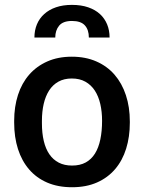

<svg xmlns="http://www.w3.org/2000/svg" viewBox="-20 -776 605 806"><path d="M282.5 10Q223.5 10 178.2 -9.5Q133 -29 102.2 -64.8Q71.5 -100.5 55.5 -150.2Q39.5 -200 39.5 -261V-269Q39.5 -328 55.5 -377.5Q71.5 -427 102.5 -462.5Q133.5 -498 178.5 -518Q223.5 -538 281.5 -538Q339 -538 384.2 -518.2Q429.5 -498.5 460.8 -462.5Q492 -426.5 508.5 -376.5Q525 -326.5 525 -266V-261Q525 -201.5 509.5 -151.8Q494 -102 463.2 -66Q432.5 -30 387.2 -10Q342 10 282.5 10ZM282.5 -81Q316 -81 339.8 -94Q363.5 -107 378.8 -131.5Q394 -156 401.2 -190.8Q408.5 -225.5 408.5 -269Q408.5 -307 401 -339.5Q393.5 -372 378 -395.8Q362.5 -419.5 338.5 -433Q314.5 -446.5 281.5 -446.5Q249 -446.5 225.2 -433.2Q201.5 -420 186.2 -396.2Q171 -372.5 163.5 -340Q156 -307.5 156 -269V-258.5Q156 -217 163.8 -184.2Q171.5 -151.5 187.2 -128.5Q203 -105.5 226.8 -93.2Q250.5 -81 282.5 -81ZM282 -755.5Q321 -755.5 350.5 -745.2Q380 -735 399.8 -716.8Q419.5 -698.5 429.8 -673.5Q440 -648.5 440 -618.5H353Q353 -651 336.2 -669.5Q319.5 -688 282 -688Q244.5 -688 228.2 -668.2Q212 -648.5 212 -618.5H124.5Q124.5 -648.5 135 -673.8Q145.5 -699 165.8 -717.2Q186 -735.5 215.2 -745.5Q244.5 -755.5 282 -755.5Z"/></svg>

Font: Roberto Sans Medium
Style: Regular
Weight: 500
Designer: Google (font) & Cristiano Sobral (main changes)
Version: Version 1.000;October 12, 2021;FontCreator 14.0.0.2814 64-bi